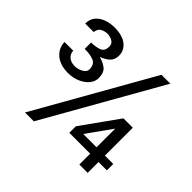

<svg xmlns="http://www.w3.org/2000/svg" viewBox="-156 -822 1017 1017"><g transform="rotate(45 352.0 -314.0)"><path d="M148.4 13.7 518.6 -638.7H585L214.8 13.7ZM162.1 -294.9Q102.5 -294.9 68.4 -323.7Q34.2 -352.5 32.2 -398.4H97.7Q98.6 -376 115.2 -360.8Q131.8 -345.7 163.1 -345.7Q183.6 -345.7 206.1 -357.9Q228.5 -370.1 228.5 -388.7Q228.5 -425.8 203.1 -437Q177.7 -448.2 133.8 -448.2V-496.1Q168 -496.1 192.9 -505.4Q217.8 -514.6 217.8 -549.8Q217.8 -565.4 207.5 -574.7Q197.3 -584 184.1 -587.4Q170.9 -590.8 162.1 -590.8Q142.6 -589.8 125 -580.6Q107.4 -571.3 104.5 -544.9H41Q41 -578.1 58.6 -599.1Q76.2 -620.1 105 -630.4Q133.8 -640.6 165 -640.6Q224.6 -640.6 256.3 -615.7Q288.1 -590.8 288.1 -551.8Q288.1 -522.5 271 -504.9Q253.9 -487.3 220.7 -474.6Q251 -466.8 273.4 -449.7Q295.9 -432.6 295.9 -390.6Q295.9 -364.3 276.9 -342.3Q257.8 -320.3 227.5 -307.6Q197.3 -294.9 162.1 -294.9ZM447.3 -124H546.9V-263.7ZM546.9 4.9V-76.2H390.6V-125L539.1 -333H609.4V-124H671.9V-76.2H609.4V4.9Z"/></g></svg>

Font: Padauk Book
Style: Regular
Weight: 400
Designer: Debbi Hosken, Becca Hirsbrunner Spalinger
Foundry: SIL International
Version: Version 5.000